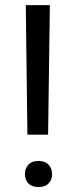

<svg xmlns="http://www.w3.org/2000/svg" viewBox="-20 -731 297 756"><path d="M169.4 -200.7H87.9L81.5 -710.9H176.3ZM78.1 -45.4Q78.1 -67.4 91.6 -82.3Q105 -97.2 131.3 -97.2Q157.7 -97.2 171.4 -82.3Q185.1 -67.4 185.1 -45.4Q185.1 -23.4 171.4 -9Q157.7 5.4 131.3 5.4Q105 5.4 91.6 -9Q78.1 -23.4 78.1 -45.4Z"/></svg>

Font: APIMedia Roboto
Style: Regular
Weight: 400
Designer: Google
Version: Version 2.137; 2017